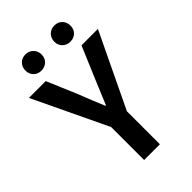

<svg xmlns="http://www.w3.org/2000/svg" viewBox="-250 -914 1001 1001"><g transform="rotate(-45 250.5 -413.5)"><path d="M399.4 -724.6Q382.8 -708 356.9 -708Q331.1 -708 314 -724.6Q296.9 -741.2 296.9 -767.1Q296.9 -793 314 -810.1Q331.1 -827.1 356.9 -827.1Q382.8 -827.1 399.4 -810.1Q416 -793 416 -767.1Q416 -741.2 399.4 -724.6ZM186 -724.6Q168.9 -708 143.1 -708Q117.2 -708 100.6 -724.6Q84 -741.2 84 -767.1Q84 -793 100.6 -810.1Q117.2 -827.1 143.1 -827.1Q168.9 -827.1 186 -810.1Q203.1 -793 203.1 -767.1Q203.1 -741.2 186 -724.6ZM191.9 0V-243.2L-3.9 -653.8H120.1L190.9 -486.8Q220.7 -409.7 249 -342.8H252.9Q307.1 -471.7 313 -486.8L383.8 -653.8H504.9L308.1 -243.2V0Z"/></g></svg>

Font: SourceSansPro-Semibold
Style: Regular
Weight: 600
Designer: Paul D. Hunt
Foundry: Adobe Systems Incorporated
Version: Version 2.020;PS 2.0;hotconv 1.0.86;makeotf.lib2.5.63406